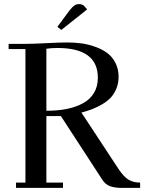

<svg xmlns="http://www.w3.org/2000/svg" viewBox="-20 -916 723 936"><path d="M22 -676.8V-702.1H104Q138.7 -702.1 205.6 -705.6Q272.5 -709 308.1 -709Q343.8 -709 376.7 -704.6Q409.7 -700.2 443.4 -688.2Q477.1 -676.3 502 -658.2Q526.9 -640.1 542.5 -610.1Q558.1 -580.1 558.1 -542Q558.1 -510.7 547.4 -484.4Q536.6 -458 520 -440.2Q503.4 -422.4 478.3 -407.7Q453.1 -393.1 429.7 -384Q406.2 -375 377 -367.2L558.1 -91.8Q584 -53.2 607.2 -39.6Q630.4 -25.9 663.1 -25.9V0H573.2Q540 0 516.6 -8.3Q493.2 -16.6 478 -41L276.9 -350.1H206.1V-25.9H287.1V0H58.1V-25.9H104V-676.8ZM206.1 -376Q261.2 -376 305.9 -385Q350.6 -394 385 -412.8Q419.4 -431.6 438.2 -463.1Q457 -494.6 457 -537.1Q457 -682.1 259.8 -682.1Q246.1 -682.1 232.7 -681.2Q219.2 -680.2 212.9 -679.2L206.1 -678.2ZM259.8 -785.2 317.9 -863.8Q333 -882.8 342.5 -889.4Q352.1 -896 366.2 -896Q371.6 -896 377.2 -894.3Q382.8 -892.6 385.7 -890.6L388.2 -889.2L404.8 -870.1L278.8 -770Z"/></svg>

Font: Dehuti Alt
Style: Bold
Weight: 700
Version: Version 1.2